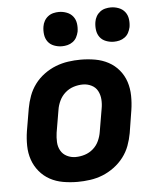

<svg xmlns="http://www.w3.org/2000/svg" viewBox="-53 -792 707 847"><g transform="rotate(-5 300.0 -369.0)"><path d="M257 8Q224 8 192.5 2.5Q161 -3 134.5 -17.5Q108 -32 88.5 -55.5Q69 -79 59 -108Q49 -137 48.5 -169.5Q48 -202 53 -234L70 -334Q75 -362 85 -389Q95 -416 112.5 -439.5Q130 -463 154.5 -481Q179 -499 206 -509.5Q233 -520 261 -524Q289 -528 316 -528Q349 -528 380.5 -522.5Q412 -517 439 -502.5Q466 -488 485.5 -464.5Q505 -441 514.5 -412Q524 -383 524.5 -350.5Q525 -318 520 -286L504 -186Q499 -158 489 -131Q479 -104 461 -80.5Q443 -57 418.5 -39Q394 -21 367.5 -10.5Q341 0 312.5 4Q284 8 257 8ZM257 -102Q278 -102 298.5 -108.5Q319 -115 335.5 -129.5Q352 -144 361 -164Q370 -184 373 -204L390 -304Q394 -325 392.5 -345.5Q391 -366 382 -383Q373 -400 355 -409Q337 -418 317 -418Q296 -418 275.5 -411.5Q255 -405 238.5 -390.5Q222 -376 212.5 -356Q203 -336 200 -316L183 -216Q180 -195 181 -174.5Q182 -154 191.5 -137Q201 -120 219 -111Q237 -102 257 -102ZM470 -594Q452 -594 435 -600.5Q418 -607 408 -620.5Q398 -634 395.5 -652Q393 -670 396 -688Q398 -701 404.5 -712.5Q411 -724 421.5 -732Q432 -740 444.5 -743Q457 -746 469 -746Q487 -746 504 -739.5Q521 -733 531.5 -719.5Q542 -706 544.5 -688Q547 -670 544 -652Q541 -639 535 -627.5Q529 -616 518 -608Q507 -600 494.5 -597Q482 -594 470 -594ZM240 -594Q222 -594 205 -600.5Q188 -607 178 -620.5Q168 -634 165.5 -652Q163 -670 166 -688Q168 -701 174.5 -712.5Q181 -724 191.5 -732Q202 -740 214.5 -743Q227 -746 239 -746Q257 -746 274 -739.5Q291 -733 301.5 -719.5Q312 -706 314.5 -688Q317 -670 314 -652Q311 -639 305 -627.5Q299 -616 288 -608Q277 -600 264.5 -597Q252 -594 240 -594Z"/></g></svg>

Font: Iosevka XBd Ex Obl
Style: Regular
Weight: 800
Width: 7
Italic angle: -9°
Monospace: yes
Designer: Belleve Invis
Foundry: Belleve Invis
Version: Version 32.5.0; ttfautohint (v1.8.4)